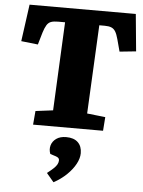

<svg xmlns="http://www.w3.org/2000/svg" viewBox="-65 -752 842 1129"><g transform="rotate(5 356.0 -187.0)"><path d="M152 -81 255 -94 280 -616H238Q213 -616 197.5 -610.5Q182 -605 172 -589Q162 -573 153 -544L132 -472L33 -483L63 -701H690L711 -482L614 -472L595 -543Q587 -573 577.5 -588.5Q568 -604 553 -610Q538 -616 514 -616H482L456 -93L564 -81L558 0H145ZM294 327 251 276Q274 258 288.5 244.5Q303 231 309 219Q315 207 315 196Q315 188 310.5 183Q306 178 295 174L261 163Q251 137 258 112.5Q265 88 287.5 72Q310 56 346 56Q391 56 415 79Q439 102 439 143Q439 173 421 206.5Q403 240 370.5 271.5Q338 303 294 327Z"/></g></svg>

Font: Literata ExtraBold
Style: Italic
Weight: 800
Italic angle: -2°
Designer: Latin by Veronika Burian and Jose Scaglione. Greek by Irene Vlachou. Cyrillic by Vera Evstafieva
Foundry: TypeTogether
Version: Version 3.002